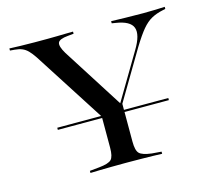

<svg xmlns="http://www.w3.org/2000/svg" viewBox="-87 -673 851 776"><g transform="rotate(-15 338.5 -285.5)"><path d="M117.7 -202.4V-211.3H582.3V-202.4ZM333.9 -160.5 111.3 -507.3Q98.4 -526.6 87.5 -537.5Q76.6 -548.4 64.1 -553.6Q51.6 -558.9 33.1 -560.5L13.7 -562.1V-571Q32.3 -570.2 58.9 -569.4Q85.5 -568.5 119.4 -568.5H122.6H127.4Q150.8 -568.5 172.2 -568.5Q193.5 -568.5 213.3 -569Q233.1 -569.4 249.6 -569.8Q266.1 -570.2 279.8 -570.2V-561.3L255.6 -558.9Q218.5 -555.6 213.3 -541.5Q208.1 -527.4 227.4 -495.2L392.7 -235.5L380.6 -226.6L503.2 -433.1Q537.1 -489.5 525.8 -520.2Q514.5 -550.8 454 -559.7L439.5 -562.1V-571Q466.1 -570.2 500 -569.4Q533.9 -568.5 573.4 -568.5Q604 -568.5 625.4 -569.4Q646.8 -570.2 663.7 -571V-562.1L652.4 -559.7Q625 -554 604.4 -542.7Q583.9 -531.5 564.5 -508.5Q545.2 -485.5 518.5 -441.9L351.6 -160.5ZM343.5 -2.4Q313.7 -2.4 287.5 -2Q261.3 -1.6 239.5 -1.2Q217.7 -0.8 200 0V-8.9L240.3 -12.9Q279.8 -16.9 291.5 -29Q303.2 -41.1 303.2 -78.2V-250.8L360.5 -185.5L396.8 -245.2V-78.2Q396.8 -41.1 408.9 -29Q421 -16.9 459.7 -12.1L500 -8.9V0Q483.1 -0.8 460.9 -1.2Q438.7 -1.6 412.9 -2Q387.1 -2.4 356.5 -2.4H350Z"/></g></svg>

Font: Playfair 144pt SemiExpanded Medium
Style: Regular
Weight: 500
Width: 6
Designer: Claus Eggers Sørensen
Foundry: Claus Eggers Sørensen
Version: Version 2.203